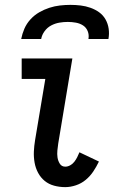

<svg xmlns="http://www.w3.org/2000/svg" viewBox="-20 -760 490 788"><path d="M248 8Q224 8 202 2Q180 -4 163.5 -17.5Q147 -31 136.5 -50.5Q126 -70 122 -92.5Q118 -115 119 -138Q120 -161 124 -185L166 -436H69V-520H277L219 -171Q217 -157 215.5 -142.5Q214 -128 216 -114Q218 -100 225.5 -88Q233 -76 248 -76Q258 -76 268 -81.5Q278 -87 285 -96Q292 -105 297 -115Q302 -125 306 -135L386 -97Q376 -76 363 -56.5Q350 -37 332 -22Q314 -7 291.5 0.5Q269 8 248 8ZM67 -600Q71 -621 80 -642Q89 -663 105 -680.5Q121 -698 141 -709.5Q161 -721 182.5 -728Q204 -735 226 -737.5Q248 -740 269 -740Q290 -740 311 -737.5Q332 -735 351.5 -728Q371 -721 387 -709.5Q403 -698 413 -680.5Q423 -663 426 -642Q429 -621 425 -600H343Q346 -617 340 -632Q334 -647 321 -655.5Q308 -664 291.5 -667Q275 -670 258 -670Q241 -670 223.5 -667Q206 -664 190 -655.5Q174 -647 163 -632Q152 -617 149 -600Z"/></svg>

Font: Iosevka Etoile Medium
Style: Italic
Weight: 500
Italic angle: -9°
Designer: Belleve Invis
Foundry: Belleve Invis
Version: Version 22.1.2; ttfautohint (v1.8.4)